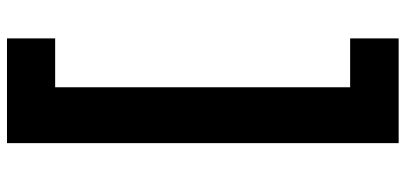

<svg xmlns="http://www.w3.org/2000/svg" viewBox="-326 -627 1162 550"><g transform="rotate(-90 255.0 -352.0)"><path d="M420 -913V-775H280V70H420V209H120V-913Z"/></g></svg>

Font: Fz Poppins
Style: Bold
Weight: 700
Designer: Ninad Kale (Devanagari), Jonny Pinhorn (Latin)
Foundry: Indian Type Foundry
Version: Vit hóa bi Vntype.Com & FontZin.Com